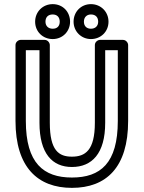

<svg xmlns="http://www.w3.org/2000/svg" viewBox="-20 -872 695 929"><path d="M105 -287V-629H171V-278C171 -129 233 -64 328 -64C424 -64 489 -128 489 -278V-629H550V-287C550 -82 466 -13 328 -13C191 -13 105 -82 105 -287ZM55 -287C55 -62 163 37 328 37C494 37 600 -62 600 -287V-654C600 -665 590 -679 575 -679H464C453 -679 439 -669 439 -654V-278C439 -144 392 -114 328 -114C265 -114 221 -143 221 -278V-654C221 -665 211 -679 196 -679H80C69 -679 55 -669 55 -654ZM235 -733C213 -733 200 -747 200 -767C200 -789 213 -802 235 -802C256 -802 269 -789 269 -767C269 -746 257 -733 235 -733ZM235 -683C283 -683 319 -720 319 -767C319 -815 284 -852 235 -852C187 -852 150 -815 150 -767C150 -719 187 -683 235 -683ZM420 -733C399 -733 386 -746 386 -767C386 -789 400 -802 420 -802C442 -802 455 -789 455 -767C455 -747 442 -733 420 -733ZM420 -683C468 -683 505 -719 505 -767C505 -815 468 -852 420 -852C372 -852 336 -815 336 -767C336 -720 373 -683 420 -683Z"/></svg>

Font: Falling Sky
Style: Ou
Weight: 400
Designer: Paul D. Hunt
Foundry: Adobe Systems Incorporated
Version: Version 1.02